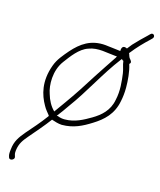

<svg xmlns="http://www.w3.org/2000/svg" viewBox="-114 -653 770 926"><g transform="rotate(15 271.0 -189.5)"><path d="M106 -297C75 -212 94 -148 121 -101C130 -84 141 -73 150 -61L151 -58L149 -55C123 -19 89 19 62 50C38 79 20 103 16 144C13 168 14 173 18 185C24 201 51 187 44 173V172C41 163 39 159 41 142C46 106 61 88 82 63C110 30 143 -7 171 -45C186 -40 204 -34 222 -33C281 -33 323 -55 366 -82C414 -112 456 -149 469 -218C473 -237 476 -260 476 -286C476 -323 472 -366 462 -398L461 -401C472 -410 465 -417 459 -425C452 -431 449 -447 448 -449L446 -451L449 -454C473 -485 503 -516 529 -540L538 -549C550 -561 535 -580 521 -565L512 -556C493 -538 470 -516 450 -494L431 -470C424 -474 413 -477 407 -468C404 -463 403 -456 403 -450L362 -455C349 -456 339 -458 328 -459C253 -466 206 -431 165 -385C142 -358 118 -331 106 -297ZM151 -328C175 -360 208 -407 251 -421C297 -439 345 -424 387 -421H394L391 -414C366 -376 344 -344 317 -302C282 -246 249 -195 211 -142L171 -86C151 -105 136 -133 128 -162C114 -201 111 -275 151 -328ZM128 -161V-162ZM188 -69C203 -88 218 -109 233 -131C297 -217 350 -323 416 -409L421 -415C423 -412 424 -411 427 -409H429L430 -407C432 -387 440 -371 443 -350C448 -313 454 -264 443 -217C433 -161 395 -129 356 -106C320 -85 280 -62 229 -62C217 -62 207 -64 196 -68L195 -69ZM529 -540Z"/></g></svg>

Font: Stray Cat
Style: LtObl
Weight: 300
Version: Version 1.0